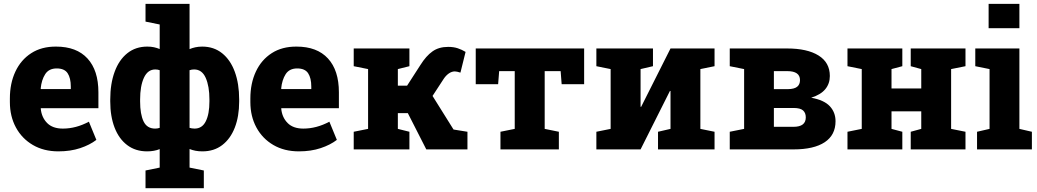

<svg xmlns="http://www.w3.org/2000/svg" viewBox="-20 -782 5430 1005"><path d="M285.6 10.3Q209 10.3 151.9 -23.2Q94.7 -56.6 63.2 -115Q31.7 -173.3 31.7 -247.6V-266.6Q31.7 -345.7 60.5 -407.2Q89.4 -468.8 143.6 -503.7Q197.8 -538.6 273.4 -538.1Q380.9 -538.1 438 -475.8Q495.1 -413.6 495.1 -298.8V-215.8H193.8L193.4 -212.9Q197.8 -167.5 226.6 -138.2Q255.4 -108.9 309.1 -108.9Q377.9 -108.9 445.3 -145L484.4 -49.8Q450.2 -23.4 399.7 -6.6Q349.1 10.3 285.6 10.3ZM194.3 -315.9H350.6V-328.6Q350.6 -373.5 334 -398.7Q317.4 -423.8 276.9 -423.8Q235.8 -423.8 216.6 -393.8Q197.3 -363.8 192.9 -318.4Z M741.7 203.1V110.4L815.9 95.2V-1.5Q787.1 10.3 750 10.3Q689 10.3 645.8 -22.5Q602.5 -55.2 579.8 -114Q557.1 -172.9 557.1 -251V-261.2Q557.1 -343.8 580.1 -406.2Q603 -468.8 646.5 -503.4Q689.9 -538.1 751 -538.1Q770.5 -538.1 786.1 -534.7Q801.8 -531.2 815.9 -525.4V-653.8L741.7 -668.9V-761.7H972.2V-524.9Q985.8 -530.8 1002.2 -534.4Q1018.6 -538.1 1038.6 -538.1Q1099.1 -538.1 1142.6 -503.4Q1186 -468.8 1209 -406.2Q1231.9 -343.8 1231.9 -261.2V-251Q1231.9 -172.9 1209 -114Q1186 -55.2 1143.1 -22.5Q1100.1 10.3 1039.6 10.3Q1019.5 10.3 1003.2 7.1Q986.8 3.9 972.2 -2V95.2L1046.9 110.4V203.1ZM792 -108.9Q804.7 -108.9 815.9 -112.8V-414.6Q804.7 -418.5 793 -418.5Q753.4 -418.5 733.4 -375.2Q713.4 -332 713.4 -261.2V-251Q713.4 -184.6 731.4 -146.7Q749.5 -108.9 792 -108.9ZM998.5 -108.9Q1038.1 -108.9 1057.1 -147Q1076.2 -185.1 1076.2 -251V-261.2Q1076.2 -331.1 1056.6 -374.8Q1037.1 -418.5 996.1 -418.5Q983.9 -418.5 972.2 -414.6V-112.8Q977.5 -111.3 984.1 -110.1Q990.7 -108.9 998.5 -108.9Z M1544.4 10.3Q1467.8 10.3 1410.6 -23.2Q1353.5 -56.6 1322 -115Q1290.5 -173.3 1290.5 -247.6V-266.6Q1290.5 -345.7 1319.3 -407.2Q1348.1 -468.8 1402.3 -503.7Q1456.5 -538.6 1532.2 -538.1Q1639.6 -538.1 1696.8 -475.8Q1753.9 -413.6 1753.9 -298.8V-215.8H1452.6L1452.1 -212.9Q1456.5 -167.5 1485.4 -138.2Q1514.2 -108.9 1567.9 -108.9Q1636.7 -108.9 1704.1 -145L1743.2 -49.8Q1709 -23.4 1658.4 -6.6Q1607.9 10.3 1544.4 10.3ZM1453.1 -315.9H1609.4V-328.6Q1609.4 -373.5 1592.8 -398.7Q1576.2 -423.8 1535.6 -423.8Q1494.6 -423.8 1475.3 -393.8Q1456.1 -363.8 1451.7 -318.4Z M1831.5 0V-92.3L1906.7 -107.4V-420.4L1831.5 -435.5V-528.3H2123V-435.5L2062.5 -420.4V-333.5H2110.8L2180.7 -441.9Q2210.4 -489.3 2243.7 -512.9Q2276.9 -536.6 2325.7 -536.6Q2354.5 -536.6 2376.2 -529.3Q2397.9 -522 2417 -510.3L2390.1 -401.9Q2370.6 -408.2 2360.8 -408.2Q2344.7 -408.2 2329.3 -397.5Q2314 -386.7 2302.7 -369.6L2244.1 -279.8L2354 -104L2426.8 -92.3V0H2211.4L2114.7 -189.9H2062.5V-107.4L2123 -92.3V0Z M2599.6 0V-92.3L2674.3 -107.4V-409.7H2592.8L2587.4 -341.3H2470.2V-528.3H3037.6V-341.3H2919.9L2914.6 -409.7H2831.1V-107.4L2905.3 -92.3V0Z M3101.6 0V-92.3L3176.3 -107.4V-420.4L3101.6 -435.5V-528.3H3397.9V-435.5L3333 -420.4V-223.1L3335.9 -222.7L3489.7 -528.3H3720.2V-435.5L3646 -420.4V-107.4L3720.2 -92.3V0H3424.3V-92.3L3489.7 -107.4V-305.7L3486.8 -306.2L3333 0Z M3799.8 0V-92.3L3875 -107.4V-420.4L3799.8 -435.5V-528.3H4099.6Q4205.6 -528.3 4264.6 -491.5Q4323.7 -454.6 4323.7 -384.3Q4323.7 -344.2 4300 -315.4Q4276.4 -286.6 4226.1 -270.5Q4293.5 -258.3 4323.5 -226.1Q4353.5 -193.8 4353.5 -147.5Q4353.5 -75.2 4296.9 -37.6Q4240.2 0 4133.8 0ZM4030.8 -315.4H4104.5Q4137.7 -315.9 4152.6 -327.9Q4167.5 -339.8 4167.5 -362.8Q4167.5 -409.7 4100.6 -409.7H4030.8ZM4030.8 -118.2H4133.3Q4197.8 -118.2 4197.8 -167.5Q4197.8 -191.4 4183.3 -204.1Q4168.9 -216.8 4133.8 -216.8H4030.8Z M4416 0V-92.3L4490.7 -107.4V-420.4L4416 -435.5V-528.3H4703.1V-435.5L4646.5 -420.4V-318.8H4802.2V-420.4L4747.1 -435.5V-528.3H5033.7V-435.5L4958.5 -420.4V-107.4L5033.7 -92.3V0H4747.1V-92.3L4802.2 -107.4V-199.2H4646.5V-107.4L4703.1 -92.3V0Z M5094.2 0V-92.3L5159.7 -107.4V-420.4L5085 -435.5V-528.3H5315.9V-107.4L5381.3 -92.3V0ZM5154.8 -634.3V-761.7H5315.9V-634.3Z"/></svg>

Font: Roboto Slab ExtraBold
Style: Regular
Weight: 800
Designer: Google
Version: Version 2.001; ttfautohint (v1.8.3)